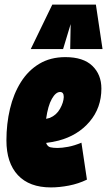

<svg xmlns="http://www.w3.org/2000/svg" viewBox="-20 -807 467 837"><path d="M359 -24Q322 -6 280.5 2Q239 10 202 10Q108 10 58 -43.5Q8 -97 8 -195Q8 -267 23.5 -332.5Q39 -398 71 -449Q103 -500 151.5 -529Q200 -558 265 -558Q343 -558 382.5 -520Q422 -482 422 -421Q422 -337 370.5 -276.5Q319 -216 235 -194Q207 -187 181 -184Q187 -168 199.5 -165Q212 -162 231 -162Q250 -162 277 -167Q304 -172 335 -185ZM242 -406Q223 -406 206 -376Q189 -346 181 -289Q191 -291 197 -293Q226 -305 241.5 -332.5Q257 -360 258 -384Q258 -406 242 -406ZM114 -593 208 -787H398L427 -593H286L288 -702L255 -593Z"/></svg>

Font: Georama Condensed Black
Style: Italic
Weight: 900
Width: 3
Italic angle: -9°
Designer: Jean-Baptiste Levee
Foundry: Production Type
Version: Version 1.000